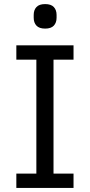

<svg xmlns="http://www.w3.org/2000/svg" viewBox="-20 -920 440 940"><path d="M60 0V-70H158V-628H60V-698H340V-628H242V-70H340V0ZM201 -780Q172 -780 158.5 -794.5Q145 -809 145 -833V-847Q145 -871 158.5 -885.5Q172 -900 201 -900Q230 -900 243.5 -885.5Q257 -871 257 -847V-833Q257 -809 243.5 -794.5Q230 -780 201 -780Z"/></svg>

Font: IBM Plex Sans
Style: Regular
Weight: 400
Designer: Mike Abbink, Paul van der Laan, Pieter van Rosmalen
Foundry: Bold Monday
Version: Version 3.005